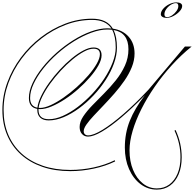

<svg xmlns="http://www.w3.org/2000/svg" viewBox="-104 -1049 1618 1601"><path d="M1401 262Q1401 147 1351 40L1360 35Q1411 144 1411 263Q1411 344 1385.5 404.5Q1360 465 1313.5 498.5Q1267 532 1204 532Q1128 532 1067.5 486Q1007 440 972 360.5Q937 281 937 181Q937 62 978 -41Q1019 -144 1104 -255Q1000 -148 908.5 -70.5Q817 7 745.5 48.5Q674 90 630 90Q599 90 579.5 68Q560 46 560 10Q560 -33 589.5 -77.5Q619 -122 665 -169.5Q711 -217 763.5 -269.5Q816 -322 862 -379.5Q908 -437 937.5 -501.5Q967 -566 967 -638Q967 -777 843 -799Q871 -743 871 -652Q871 -589 846 -519.5Q821 -450 777 -382Q733 -314 676 -253.5Q619 -193 555 -146Q491 -99 426.5 -72Q362 -45 302 -45Q256 -45 231.5 -68Q207 -91 207 -133Q207 -137 207 -141Q137 -153 137 -232Q137 -290 167 -354.5Q197 -419 249 -484.5Q301 -550 367.5 -609Q434 -668 507.5 -714Q581 -760 654.5 -786.5Q728 -813 793 -813Q809 -813 825 -811Q778 -883 664 -883Q551 -883 443.5 -842Q336 -801 242 -728.5Q148 -656 77 -561Q6 -466 -34 -356.5Q-74 -247 -74 -132Q-74 -18 -35 74Q4 166 77 232Q150 298 252.5 333Q355 368 482 368Q581 368 677.5 347Q774 326 853 287L856 297Q776 336 678 357Q580 378 482 378Q353 378 249 342Q145 306 70.5 239Q-4 172 -44 78Q-84 -16 -84 -132Q-84 -248 -43.5 -359.5Q-3 -471 69 -567.5Q141 -664 236 -737Q331 -810 440 -851.5Q549 -893 664 -893Q788 -893 837 -810Q920 -798 969 -742.5Q1018 -687 1018 -603Q1018 -546 995 -489Q972 -432 934 -377Q896 -322 851 -270.5Q806 -219 761 -172Q716 -125 678 -84.5Q640 -44 617 -11Q594 22 594 45Q594 61 604 70.5Q614 80 630 80Q675 80 751.5 33Q828 -14 926.5 -99.5Q1025 -185 1134 -301L1438 -661H1494Q1407 -591 1329 -505.5Q1251 -420 1186.5 -326.5Q1122 -233 1075 -139.5Q1028 -46 1002 42Q976 130 976 205Q976 296 1005.5 367.5Q1035 439 1087 480.5Q1139 522 1204 522Q1264 522 1308 489.5Q1352 457 1376.5 398.5Q1401 340 1401 262ZM217 -133Q217 -55 303 -55Q358 -55 420 -82.5Q482 -110 544.5 -157.5Q607 -205 664 -265.5Q721 -326 765 -393Q809 -460 835 -527Q861 -594 861 -652Q861 -746 831 -801Q813 -803 793 -803Q730 -803 658 -776.5Q586 -750 513.5 -705Q441 -660 375 -601.5Q309 -543 258 -479Q207 -415 177 -351.5Q147 -288 147 -232Q147 -162 208 -151Q213 -194 239 -248Q265 -302 305.5 -358.5Q346 -415 394.5 -467.5Q443 -520 494 -562Q545 -604 592 -628.5Q639 -653 676 -653Q743 -653 743 -588Q743 -551 717 -504Q691 -457 647.5 -406.5Q604 -356 550 -308Q496 -260 438 -222Q380 -184 326 -161.5Q272 -139 230 -139Q223 -139 217 -140Q217 -136 217 -133ZM676 -643Q641 -643 595.5 -618.5Q550 -594 500 -552.5Q450 -511 402 -459Q354 -407 314 -351.5Q274 -296 248.5 -243.5Q223 -191 218 -150Q224 -149 230 -149Q268 -149 319 -172.5Q370 -196 426 -235Q482 -274 536 -322.5Q590 -371 633.5 -421.5Q677 -472 703 -518Q729 -564 729 -597Q729 -643 676 -643ZM1237 -930Q1237 -953 1257 -976Q1277 -999 1307 -1014Q1337 -1029 1367 -1029Q1390 -1029 1402.5 -1021Q1415 -1013 1415 -999Q1415 -978 1394 -955Q1373 -932 1343 -916Q1313 -900 1285 -900Q1263 -900 1250 -908.5Q1237 -917 1237 -930ZM1363 -1023Q1342 -1023 1319.5 -1008.5Q1297 -994 1282 -972.5Q1267 -951 1267 -930Q1267 -906 1289 -906Q1309 -906 1331 -921Q1353 -936 1368 -957.5Q1383 -979 1383 -998Q1383 -1023 1363 -1023Z"/></svg>

Font: Ballet 16pt
Style: Regular
Weight: 400
Designer: Maximiliano R. Sproviero
Foundry: Omnibus-Type
Version: Version 1.100; ttfautohint (v1.8.3)